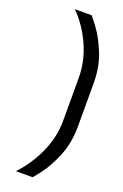

<svg xmlns="http://www.w3.org/2000/svg" viewBox="-166 -790 623 969"><g transform="rotate(20 145.5 -305.5)"><path d="M58 130Q121 63 158 -20.5Q195 -104 195 -190V-420Q195 -510 157 -594.5Q119 -679 58 -740H145Q145 -746 181 -698.5Q217 -651 246 -580Q275 -509 275 -421V-190Q275 -101 246 -30Q217 41 181 88.5Q145 136 145 130Z"/></g></svg>

Font: Homenaje
Style: Regular
Weight: 400
Designer: Constanza Artigas Preller, Agustina Mingote
Foundry: Constanza Artigas Preller, Agustina Mingote
Version: Version 1.100